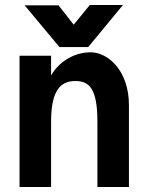

<svg xmlns="http://www.w3.org/2000/svg" viewBox="-20 -747 587 767"><path d="M471.2 -727.1H338.9L274.4 -648.4L213.9 -725.6H78.6L217.3 -559.1H332.5ZM184.1 0V-261.7C184.1 -395.5 228.5 -423.3 281.2 -423.3C334 -423.3 369.1 -396.5 369.1 -262.2V0H495.1V-326.2C495.1 -465.3 411.6 -538.1 341.8 -538.1C272.5 -538.1 211.9 -496.1 184.1 -445.3V-524.4H58.1V0Z"/></svg>

Font: Tuffy
Style: Bold
Weight: 700
Designer: Thatcher Ulrich, Karoly Barta, Michael Everson
Version: Version 001.270